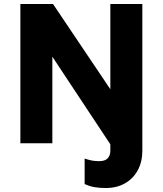

<svg xmlns="http://www.w3.org/2000/svg" viewBox="-20 -720 818 965"><path d="M543.6 19 243.1 -435V0H82.4V-700H246.4L543.6 -258ZM511.9 225Q477.8 225 453.3 220.4Q428.9 215.9 405.4 205.2V76.8Q423.2 83.1 440.3 86.6Q457.4 90 478.4 90Q507.6 90 521.1 75.8Q534.6 61.6 534.6 36.8V-700H695.4V37.8Q695.4 93.6 672.4 135.8Q649.4 178 608 201.5Q566.6 225 511.9 225Z"/></svg>

Font: Geologica-Sharp
Style: Regular
Weight: 100
Designer: Sindre Bremnes, Frode Helland
Foundry: Monokrom Skriftforlag AS
Version: Version 1.010;gftools[0.9.28]